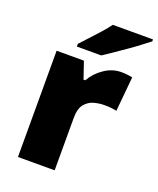

<svg xmlns="http://www.w3.org/2000/svg" viewBox="-142 -852 774 939"><g transform="rotate(20 245.0 -383.0)"><path d="M400 -563Q416 -563 433 -561Q450 -559 458 -557L441 -377Q431 -379 416.5 -381Q402 -383 376 -383Q352 -383 324.5 -376Q297 -369 277 -345.5Q257 -322 257 -272V0H66V-553H208L238 -465H247Q270 -506 311.5 -534.5Q353 -563 400 -563ZM490 -756Q472 -742 445 -721.5Q418 -701 387 -679.5Q356 -658 327.5 -638.5Q299 -619 279 -606H152V-620Q169 -639 193 -664.5Q217 -690 241 -717Q265 -744 281 -766H490Z"/></g></svg>

Font: Noto Sans Syriac Western Black
Style: Regular
Weight: 900
Designer: Patrick Giasson and the Monotype Design Team
Foundry: Monotype Imaging Inc.
Version: Version 3.000; ttfautohint (v1.8.4.7-5d5b)